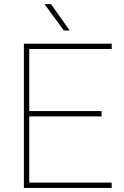

<svg xmlns="http://www.w3.org/2000/svg" viewBox="-20 -926 609 946"><path d="M530.3 -26.4V0H97.7V-710.9H530.3V-684.6H124V-378.9H480.5V-352.5H124V-26.4ZM231.4 -905.8 323.2 -775.9H294.4L199.2 -905.8Z"/></svg>

Font: Vazirmatn FD Thin
Style: Regular
Weight: 100
Designer: Saber Rastikerdar
Foundry: Saber Rastikerdar
Version: Version 33.003